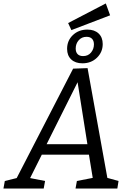

<svg xmlns="http://www.w3.org/2000/svg" viewBox="-56 -1096 751 1116"><path d="M453 -700 568 -62 633 -44 626 0H383L391 -44L483 -62L461 -197H187L119 -61L206 -44L198 0H-36L-28 -44L41 -61L369 -697ZM452 -258 395 -618 215 -258ZM584 -1007 359 -921 340 -962 559 -1076ZM334 -812Q334 -860 367.5 -892Q401 -924 452 -924Q493 -924 517 -901.5Q541 -879 541 -840Q541 -793 507.5 -760.5Q474 -728 423 -728Q382 -728 358 -750.5Q334 -773 334 -812ZM490 -838Q490 -859 479 -870.5Q468 -882 447 -882Q419 -882 401.5 -862Q384 -842 384 -814Q384 -793 395 -781.5Q406 -770 427 -770Q456 -770 473 -790.5Q490 -811 490 -838Z"/></svg>

Font: Bitter Pro
Style: Italic
Weight: 400
Italic angle: -9°
Designer: Sol Matas, and Bitter project Authors
Foundry: Sol Matas
Version: Version 1.010